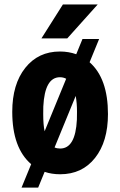

<svg xmlns="http://www.w3.org/2000/svg" viewBox="-20 -768 537 857"><path d="M323.7 -269Q323.7 -307.6 317.9 -339.8L223.6 -109.9Q233.9 -105 248.5 -105Q316.9 -105 323.2 -233.9ZM172.9 -258.8Q172.9 -210 179.2 -182.1L275.4 -416.5Q262.7 -423.3 247.6 -423.3Q179.7 -423.3 173.3 -292.5ZM34.7 -269Q34.7 -392.1 92.8 -465.1Q150.9 -538.1 247.6 -538.1Q286.1 -538.1 320.3 -525.9L348.1 -593.8H422.4L379.9 -490.2Q461.9 -418 461.9 -258.8Q461.9 -136.2 404.3 -63.2Q346.7 9.8 248.5 9.8Q210.4 9.8 179.2 -1L150.4 69.3H76.2L119.1 -35.2Q34.7 -107.9 34.7 -269ZM260.7 -748H416L280.3 -596.7H165Z"/></svg>

Font: MAUL Condensed Bold
Style: Condensed Bold
Weight: 700
Designer: MAUL
Version: Version 1.0; 2020; ttfautohint (v1.8.3)